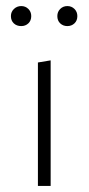

<svg xmlns="http://www.w3.org/2000/svg" viewBox="-20 -613 292 633"><path d="M50 -527Q35 -527 25.5 -536Q16 -545 16 -560Q16 -574 26 -583.5Q36 -593 50 -593Q64 -593 73.5 -583.5Q83 -574 83 -560Q83 -545 73.5 -536Q64 -527 50 -527ZM169 -560Q169 -574 178.5 -583.5Q188 -593 202 -593Q216 -593 225.5 -583.5Q235 -574 235 -560Q235 -545 225.5 -536Q216 -527 202 -527Q188 -527 178.5 -536Q169 -545 169 -560ZM105 0V-407L147 -414V0Z"/></svg>

Font: EauTestInfant Light
Style: Regular
Weight: 300
Designer: Christian Thalmann (Catharsis Fonts)
Version: Version 0.001;PS 000.001;hotconv 1.0.88;makeotf.lib2.5.64775